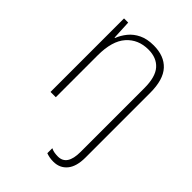

<svg xmlns="http://www.w3.org/2000/svg" viewBox="-228 -638 977 977"><g transform="rotate(45 261.0 -149.0)"><path d="M343 241Q327 241 314.5 238.5Q302 236 291 232V196Q303 202 315.5 204Q328 206 341 206Q406 206 406 108V-351Q406 -432 373.5 -468.5Q341 -505 282 -505Q209 -505 164.5 -455Q120 -405 120 -301V0H82V-529H112L117 -426H120Q131 -455 152 -481Q173 -507 206 -523Q239 -539 286 -539Q362 -539 403 -494.5Q444 -450 444 -355V110Q444 175 416.5 208Q389 241 343 241Z"/></g></svg>

Font: Noto Sans Khmer SemiCondensed ExtraLight
Style: Regular
Weight: 200
Width: 4
Designer: Danh Hong and the Monotype Design Team
Foundry: Monotype Imaging Inc.
Version: Version 2.004; ttfautohint (v1.8.4.7-5d5b)